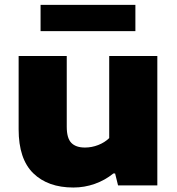

<svg xmlns="http://www.w3.org/2000/svg" viewBox="-20 -786 750 814"><path d="M59 -237.5V-548.5H263V-248.5Q263 -200.5 282.2 -180.5Q301.5 -160.5 340 -160.5Q369 -160.5 396.5 -171.2Q424 -182 443 -200.5V-548.5H647V0H480.5L468 -50.5H460.5Q425.5 -22 381.8 -6.5Q338 9 291 9Q183 9 121 -51.5Q59 -112 59 -237.5ZM152 -654V-765.5H554V-654Z"/></svg>

Font: Encode Sans Expanded ExtraBold
Style: Regular
Weight: 800
Width: 7
Designer: Multiple Designers
Foundry: Impallari Type
Version: Version 2.000